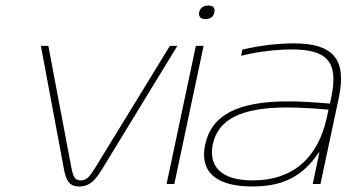

<svg xmlns="http://www.w3.org/2000/svg" viewBox="-20 -666 1255 695"><path d="M128 -500 211 -56C219 -13 230 9 267 9C304 9 325 -13 351 -56L622 -500H595L326 -61C303 -24 293 -13 272 -13C252 -13 245 -24 238 -61L155 -500Z M689 -500 583 0H611L717 -500ZM701 -621C698 -606 706 -597 724 -597C742 -597 753 -606 756 -621V-622C759 -637 752 -646 734 -646C716 -646 704 -637 701 -622Z M1043 -509C989 -509 914 -501 857 -486L853 -464C915 -480 985 -487 1036 -487C1165 -487 1206 -442 1179 -313L1174 -291C1105 -297 1059 -299 1023 -299C837 -299 746 -248 723 -144C702 -49 755 9 894 9C1005 9 1076 -28 1134 -114H1136L1112 0H1140L1206 -310C1237 -454 1184 -509 1043 -509ZM750 -142C768 -233 852 -277 1018 -277C1061 -277 1116 -274 1169 -269L1164 -245C1132 -92 1038 -13 895 -13C773 -13 736 -70 750 -142Z"/></svg>

Font: LT Wave Thin
Style: Italic
Weight: 100
Designer: Daniel Lyons
Version: Version 2.5 (Glyphs App)